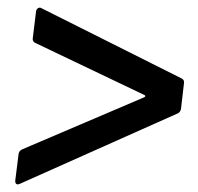

<svg xmlns="http://www.w3.org/2000/svg" viewBox="-20 -524 520 505"><path d="M27 -39Q20 -39 20 -48L29 -120Q31 -128 38 -131L359 -268Q365 -271 360 -274L73 -411Q66 -414 66 -422L75 -495Q76 -500 80 -502.5Q84 -505 88 -503L459 -317Q465 -313 464 -306L456 -237Q454 -229 448 -226L31 -40Z"/></svg>

Font: Barlow Medium
Style: Italic
Weight: 500
Italic angle: -7°
Designer: Jeremy Tribby
Foundry: Tribby Type
Version: Version 1.408